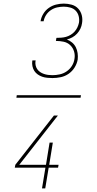

<svg xmlns="http://www.w3.org/2000/svg" viewBox="-20 -875 540 1065"><path d="M271 -442Q257 -442 242 -443.5Q227 -445 214 -449.5Q201 -454 189.5 -462Q178 -470 170.5 -481.5Q163 -493 160 -507.5Q157 -522 159 -537Q159 -538 159.5 -538.5Q160 -539 160 -540H178Q178 -539 177.5 -538.5Q177 -538 177 -537Q175 -525 177.5 -513Q180 -501 186.5 -491.5Q193 -482 202.5 -475.5Q212 -469 223.5 -465Q235 -461 247 -459.5Q259 -458 271 -458Q291 -458 311.5 -462.5Q332 -467 349.5 -479Q367 -491 378.5 -509Q390 -527 393 -548Q397 -570 390.5 -590.5Q384 -611 369 -625Q354 -639 333 -643.5Q312 -648 290 -648L293 -665Q306 -665 319.5 -666Q333 -667 346 -670.5Q359 -674 371.5 -681.5Q384 -689 393.5 -699.5Q403 -710 409 -722.5Q415 -735 418 -749Q421 -767 416.5 -785Q412 -803 400 -815.5Q388 -828 370 -833Q352 -838 334 -838Q316 -838 297.5 -834Q279 -830 262.5 -819Q246 -808 235.5 -791.5Q225 -775 222 -757H205Q208 -778 220 -798Q232 -818 250.5 -831Q269 -844 290.5 -849.5Q312 -855 334 -855Q356 -855 377.5 -849Q399 -843 413.5 -827.5Q428 -812 433.5 -790.5Q439 -769 435 -746Q433 -731 426 -716Q419 -701 407.5 -688.5Q396 -676 381.5 -668Q367 -660 351 -656Q367 -650 380 -639Q393 -628 400.5 -613Q408 -598 410.5 -580.5Q413 -563 411 -545Q407 -522 394 -501Q381 -480 361 -466Q341 -452 317.5 -447Q294 -442 271 -442ZM213 170 232 55H62L65 39L279 -234H301L279 -206L87 39H235L255 -84H273L253 39H305L302 55H250L231 170ZM71 -333 73 -347H429L427 -333Z"/></svg>

Font: Iosevka Curly Thin Oblique
Style: Regular
Weight: 100
Italic angle: -9°
Monospace: yes
Designer: Belleve Invis
Foundry: Belleve Invis
Version: Version 11.1.0; ttfautohint (v1.8.3)